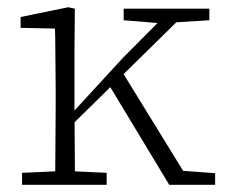

<svg xmlns="http://www.w3.org/2000/svg" viewBox="-20 -511 628 531"><path d="M41 0V-33L151 -38H169L275 -33V0ZM132 0Q133 -30 133 -67Q133 -104 133.5 -143Q134 -182 134 -215V-265Q134 -296 133.5 -324Q133 -352 133 -379Q133 -406 132 -432L37 -434V-464L169 -491L187 -487L186 -375V-204Q186 -176 186.5 -139.5Q187 -103 187 -66.5Q187 -30 188 0ZM168 -155V-201H182L319 -350L455 -487H506ZM448 0 276 -285 312 -322 496 -23 467 -40 575 -32V0ZM432 -446 322 -455V-487H559V-455L446 -448Z"/></svg>

Font: Source Serif 4 Light
Style: Regular
Weight: 300
Designer: Frank Grießhammer
Foundry: Adobe Systems Incorporated
Version: Version 4.004;hotconv 1.0.116;makeotfexe 2.5.65601